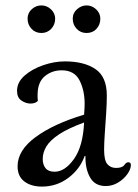

<svg xmlns="http://www.w3.org/2000/svg" viewBox="-20 -677 511 710"><path d="M375 -324Q375 -294 372.5 -256.5Q370 -219 367.5 -183.5Q365 -148 365 -123Q365 -84 377 -70Q389 -56 409 -56Q432 -56 439.5 -66.5Q447 -77 454 -77Q464 -77 464 -67Q464 -51 450.5 -32.5Q437 -14 416 -1.5Q395 11 371 11Q331 11 313 -21Q295 -53 296 -100H293Q276 -52 233 -19.5Q190 13 135 13Q95 13 70 -6Q45 -25 45 -62Q45 -121 111.5 -170Q178 -219 291 -253Q292 -266 292.5 -276.5Q293 -287 293 -293Q293 -343 274 -380Q255 -417 208 -417Q172 -417 145.5 -395Q119 -373 119 -326Q119 -321 119 -315.5Q119 -310 120 -304Q116 -299 108.5 -296.5Q101 -294 93 -294Q76 -294 59.5 -305Q43 -316 43 -341Q43 -373 71 -397.5Q99 -422 140 -436Q181 -450 220 -450Q291 -450 333 -421.5Q375 -393 375 -324ZM182 -42Q220 -42 253.5 -89Q287 -136 291 -224Q231 -202 198 -180Q165 -158 151.5 -135.5Q138 -113 138 -89Q138 -68 148.5 -55Q159 -42 182 -42ZM133 -555Q111 -555 96.5 -570.5Q82 -586 82 -608Q82 -629 97.5 -643Q113 -657 133 -657Q153 -657 168.5 -642.5Q184 -628 184 -608Q184 -586 169.5 -570.5Q155 -555 133 -555ZM300 -555Q278 -555 263.5 -570.5Q249 -586 249 -608Q249 -629 265 -643Q281 -657 300 -657Q320 -657 335.5 -642.5Q351 -628 351 -608Q351 -586 337 -570.5Q323 -555 300 -555Z"/></svg>

Font: Sedan SC
Style: Regular
Weight: 400
Designer: Sebastian Salazar
Foundry: Sebastian Salazar
Version: Version 1.100; ttfautohint (v1.8.4.7-5d5b)